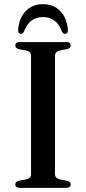

<svg xmlns="http://www.w3.org/2000/svg" viewBox="-20 -902 413 922"><path d="M244 -65.5Q244 -55.5 250.2 -49.2Q256.5 -43 267.5 -40.5L302.5 -34Q319.5 -29.5 319.5 -16Q319.5 -9 314.5 -4.5Q309.5 0 298 0H75Q64 0 58.8 -4.5Q53.5 -9 53.5 -16Q53.5 -29.5 70.5 -34L105 -40.5Q117 -43 123 -49.2Q129 -55.5 129 -65.5V-634.5Q129 -644.5 123 -650.8Q117 -657 105 -659.5L70.5 -666Q53.5 -670.5 53.5 -684Q53.5 -691.5 58.8 -695.8Q64 -700 75 -700H298Q309.5 -700 314.5 -695.8Q319.5 -691.5 319.5 -684Q319.5 -670.5 302.5 -666L267.5 -659.5Q256.5 -657 250.2 -650.8Q244 -644.5 244 -634.5ZM186.5 -820Q153.5 -820 131.2 -803.2Q109 -786.5 95 -750.5Q91.5 -744.5 88.2 -742Q85 -739.5 80 -739.5Q74 -739.5 70.2 -744.2Q66.5 -749 67 -758Q71 -815 103.2 -848.5Q135.5 -882 186.5 -882Q237.5 -882 269.8 -848.5Q302 -815 306 -758Q306.5 -749 302.8 -744.2Q299 -739.5 292.5 -739.5Q288.5 -739.5 284.8 -742Q281 -744.5 277.5 -750.5Q263.5 -787 241 -803.5Q218.5 -820 186.5 -820Z"/></svg>

Font: Fraunces 36pt
Style: Regular
Weight: 400
Version: Version 1.000;[b76b70a41]